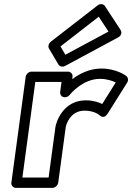

<svg xmlns="http://www.w3.org/2000/svg" viewBox="-20 -885 640 930"><path d="M273 -660.1 458.3 -804 505.5 -732.1 296.8 -619.9ZM226 -682.9C215.4 -674.7 211.3 -659.8 217.6 -649.3L263.2 -572.3C268.8 -562.8 282.8 -558.8 295 -565.4L551.6 -703.4C573.1 -714.9 568.8 -732.8 563.7 -740.5L488.3 -855.5C480.2 -867.8 463.8 -867.5 452.8 -858.9ZM262 0 298.5 -270C300.5 -282.1 320.8 -349 389.2 -349C437.4 -349 460.3 -328.5 463.1 -326C466.3 -323.4 484.1 -306.9 501.7 -334.9L596 -484.9C603.2 -496.4 600.3 -509.7 592.4 -516.3C589.1 -518.8 544.4 -553 470.8 -553C411.4 -553 362.4 -526 329.8 -501.3L331.4 -513C333.4 -528.1 320.5 -538 309.7 -538H132.7C117.6 -538 105.8 -523.7 104.4 -513L35 0C33 15.1 45.9 25 56.6 25H233.6C248.8 25 260.5 10.7 262 0ZM215.4 -25H88.4L151 -488H278L271.4 -439C269.9 -428.3 277.8 -414 293 -414H295C302.9 -414 311.1 -417.7 317.3 -425.1C319.7 -428.3 380 -503 464 -503C497.4 -503 523.7 -493.8 540.6 -485.6L475.1 -381.3C459.9 -389 431.7 -399 395.9 -399C281.4 -399 250.8 -286.7 248.5 -270Z"/></svg>

Font: Hussar Techniczny
Style: Bold 
Weight: 700
Foundry: Cannot Into Space Fonts
Version: Version 0.77